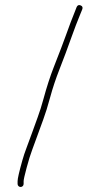

<svg xmlns="http://www.w3.org/2000/svg" viewBox="-20 -704 398 764"><path d="M62 40C65.3 40 68.2 38.8 70.5 36.5C72.8 34.2 74 31.3 74 28V17C74 11 78 -6.8 85.9 -36.3C93.8 -65.8 101.3 -90.1 108.5 -109C114.8 -125.7 121.7 -144.3 129 -165C136.3 -185.7 144.2 -207.2 152.5 -229.5C160.8 -251.8 169.9 -281 179.7 -317.1C189.4 -353.2 201.9 -390.5 217 -429C232.9 -469.5 248.7 -511.7 264.3 -555.7C275.8 -588.1 287.7 -619.2 300 -649L307 -666C310.3 -674 308.3 -679.5 301 -682.5C293.7 -685.5 288.3 -683.3 285 -676L278 -658C267.9 -633.6 255.9 -601.8 241.9 -562.5C232.5 -536.2 216.5 -494.3 194 -437C179.7 -400.5 166 -358.3 153 -310.5C145.7 -283.5 138 -259.2 130 -237.5C122 -215.8 114.3 -194.7 107 -174C99.7 -153.3 92.7 -134.3 86 -117C79.3 -99.7 73.7 -82.7 69 -66C56.3 -20.8 50 6.9 50 17V28C50 31.3 51.2 34.2 53.5 36.5C55.8 38.8 58.7 40 62 40Z"/></svg>

Font: Proton
Style: SeBd
Weight: 500
Version: Version 1.017